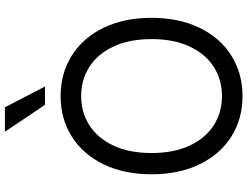

<svg xmlns="http://www.w3.org/2000/svg" viewBox="-131 -848 989 767"><g transform="rotate(-90 363.5 -464.5)"><path d="M363.3 9.8Q272.5 9.8 201.7 -34.7Q130.9 -79.1 90.8 -161.4Q50.8 -243.7 50.8 -353.5Q50.8 -463.4 90.8 -545.7Q130.9 -627.9 201.7 -672.4Q272.5 -716.8 363.3 -716.8Q453.6 -716.8 524.7 -672.4Q595.7 -627.9 635.7 -545.7Q675.8 -463.4 675.8 -353.5Q675.8 -243.7 635.7 -161.4Q595.7 -79.1 524.7 -34.7Q453.6 9.8 363.3 9.8ZM363.3 -634.8Q298.3 -634.8 246.8 -602.1Q195.3 -569.3 165.5 -505.9Q135.7 -442.4 135.7 -353.5Q135.7 -264.6 165.5 -201.2Q195.3 -137.7 246.8 -105Q298.3 -72.3 363.3 -72.3Q428.2 -72.3 479.7 -105Q531.2 -137.7 561 -201.2Q590.8 -264.6 590.8 -353.5Q590.8 -442.4 561 -505.9Q531.2 -569.3 479.7 -602.1Q428.2 -634.8 363.3 -634.8ZM220.7 -939.5H318.4L401.4 -779.3H328.1Z"/></g></svg>

Font: WEMIX Pretendard
Style: Regular
Weight: 400
Designer: Base glyphs from Inter by Rasmus Andersson; Hangeul glyphs from Noto Sans CJK(Source Han Sans) by Jang Soo-young and Kan
Foundry: Kil Hyung-jin
Version: Version 1.000